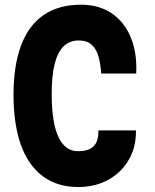

<svg xmlns="http://www.w3.org/2000/svg" viewBox="-20 -760 640 795"><path d="M305 14.5Q216.5 14.5 156.5 -30.8Q96.5 -76 66.2 -161.2Q36 -246.5 36 -367Q36 -488 67 -571.2Q98 -654.5 160.2 -697.5Q222.5 -740.5 315.5 -740.5Q389.5 -740.5 442 -705.2Q494.5 -670 521.2 -606Q548 -542 544 -455.5H399Q396.5 -496 387.5 -527Q378.5 -558 359.2 -575.2Q340 -592.5 305.5 -592.5Q269.5 -592.5 244.2 -569Q219 -545.5 206.2 -495Q193.5 -444.5 194 -363.5Q195 -248.5 222.8 -191.2Q250.5 -134 302 -134Q334.5 -134 353.2 -143.8Q372 -153.5 380 -172.8Q388 -192 387.5 -220H543Q544 -169 526.8 -126.2Q509.5 -83.5 477.5 -52Q445.5 -20.5 401.5 -3Q357.5 14.5 305 14.5Z"/></svg>

Font: Spline Sans Mono
Style: Regular
Weight: 400
Monospace: yes
Designer: Eben Sorkin, Mirko Velimirovic
Foundry: Sorkin Type
Version: Version 1.004